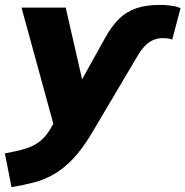

<svg xmlns="http://www.w3.org/2000/svg" viewBox="-66 -539 759 786"><path d="M-19 227 -46 89Q4 80 38 69.5Q72 59 95.5 41Q119 23 137 -6L171 -64L162 3L22 -508H203L280 -171H246L365 -385Q391 -432 421 -461.5Q451 -491 491.5 -505Q532 -519 589 -519Q613 -519 637 -515.5Q661 -512 673 -505L639 -377Q629 -381 619.5 -382Q610 -383 600 -383Q571 -383 547 -367.5Q523 -352 500 -315L307 11Q270 72 233 111Q196 150 157 173Q118 196 74.5 207.5Q31 219 -19 227Z"/></svg>

Font: Mulish ExtraLight Black
Style: Italic
Weight: 900
Italic angle: -9°
Version: Version 3.603